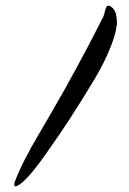

<svg xmlns="http://www.w3.org/2000/svg" viewBox="-20 -681 452 675"><path d="M309 -397Q222 -253 156 -161Q64 -26 32 -26Q28 -29 32 -42Q47 -81 67.5 -121Q88 -161 119.5 -214.5Q151 -268 163 -289Q252 -442 340 -616Q343 -620 345.5 -628.5Q348 -637 349.5 -644Q351 -651 354 -656.5Q357 -662 363 -661Q369 -660 378 -651Q383 -644 386 -637Q389 -630 389.5 -621Q390 -612 391 -606Q392 -600 390 -590Q388 -580 387.5 -575.5Q387 -571 383.5 -559Q380 -547 379 -544Q378 -541 373.5 -528Q369 -515 368 -514Q348 -462 309 -397Z"/></svg>

Font: EptKazoo
Style: Medium
Weight: 500
Version: Version 001.000